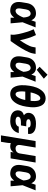

<svg xmlns="http://www.w3.org/2000/svg" viewBox="1502 -2325 1028 4072"><g transform="rotate(90 2016.0 -289.0)"><path d="M210 8Q238 8 265 -2.5Q292 -13 314.5 -33Q337 -53 356 -76Q356 -38 356 0H475Q469 -64 464 -127.5Q459 -191 452 -254Q481 -323 507 -392Q533 -461 561 -530H442Q426 -484 411 -439Q398 -467 378.5 -490.5Q359 -514 330 -526Q301 -538 269 -538Q237 -538 205.5 -531Q174 -524 145 -506Q116 -488 94.5 -461.5Q73 -435 61.5 -404.5Q50 -374 45 -343L27 -233Q21 -195 22 -158.5Q23 -122 36.5 -89.5Q50 -57 76 -34Q102 -11 137.5 -1.5Q173 8 210 8ZM210 -105Q192 -105 179 -116Q166 -127 161.5 -144Q157 -161 157.5 -178.5Q158 -196 161 -214L179 -324Q183 -348 192.5 -371Q202 -394 223.5 -409.5Q245 -425 268 -425Q288 -425 303.5 -413.5Q319 -402 327 -384.5Q335 -367 340 -348.5Q345 -330 347.5 -310.5Q350 -291 351 -272Q343 -250 333.5 -229.5Q324 -209 312.5 -189Q301 -169 287 -150Q273 -131 252.5 -118Q232 -105 210 -105Z M713 0H850Q877 -38 903.5 -76Q930 -114 955 -152.5Q980 -191 1004 -230.5Q1028 -270 1049 -310Q1070 -350 1088.5 -392Q1107 -434 1114 -477L1123 -530H986L977 -477Q971 -440 954.5 -403.5Q938 -367 919 -332.5Q900 -298 878.5 -264Q857 -230 834 -197Q816 -286 789 -372Q762 -458 724 -538L601 -490Q619 -453 633 -413.5Q647 -374 659.5 -334Q672 -294 682.5 -253.5Q693 -213 702 -171.5Q711 -130 715.5 -87Q720 -44 713 0Z M1362 8Q1390 8 1417 -2.5Q1444 -13 1466.5 -33Q1489 -53 1508 -76Q1508 -38 1508 0H1627Q1621 -64 1616 -127.5Q1611 -191 1604 -254Q1633 -323 1659 -392Q1685 -461 1713 -530H1594Q1578 -484 1563 -439Q1550 -467 1530.5 -490.5Q1511 -514 1482 -526Q1453 -538 1421 -538Q1389 -538 1357.5 -531Q1326 -524 1297 -506Q1268 -488 1246.5 -461.5Q1225 -435 1213.5 -404.5Q1202 -374 1197 -343L1179 -233Q1173 -195 1174 -158.5Q1175 -122 1188.5 -89.5Q1202 -57 1228 -34Q1254 -11 1289.5 -1.5Q1325 8 1362 8ZM1362 -105Q1344 -105 1331 -116Q1318 -127 1313.5 -144Q1309 -161 1309.5 -178.5Q1310 -196 1313 -214L1331 -324Q1335 -348 1344.5 -371Q1354 -394 1375.5 -409.5Q1397 -425 1420 -425Q1440 -425 1455.5 -413.5Q1471 -402 1479 -384.5Q1487 -367 1492 -348.5Q1497 -330 1499.5 -310.5Q1502 -291 1503 -272Q1495 -250 1485.5 -229.5Q1476 -209 1464.5 -189Q1453 -169 1439 -150Q1425 -131 1404.5 -118Q1384 -105 1362 -105ZM1461 -554 1649 -705 1565 -783 1396 -615Z M1973 8Q2011 8 2049 -6Q2087 -20 2116.5 -49Q2146 -78 2167.5 -112.5Q2189 -147 2203.5 -184Q2218 -221 2227 -258.5Q2236 -296 2242 -334Q2249 -378 2253 -422Q2257 -466 2254.5 -509Q2252 -552 2241.5 -593Q2231 -634 2209.5 -669.5Q2188 -705 2150 -724Q2112 -743 2068 -743Q2030 -743 1992 -729Q1954 -715 1924.5 -686Q1895 -657 1873.5 -622.5Q1852 -588 1837.5 -551.5Q1823 -515 1814 -477Q1805 -439 1799 -402Q1792 -358 1788.5 -313.5Q1785 -269 1787 -226Q1789 -183 1799.5 -142Q1810 -101 1831.5 -65.5Q1853 -30 1891 -11Q1929 8 1973 8ZM1977 -105Q1957 -105 1944 -120Q1931 -135 1927 -153.5Q1923 -172 1920.5 -191.5Q1918 -211 1918 -231Q1918 -251 1919.5 -271Q1921 -291 1923 -311H2101Q2097 -291 2092 -271Q2087 -251 2080.5 -231Q2074 -211 2065 -191.5Q2056 -172 2044.5 -153.5Q2033 -135 2015.5 -120Q1998 -105 1977 -105ZM1940 -424Q1944 -444 1949 -464.5Q1954 -485 1961 -504.5Q1968 -524 1976.5 -543.5Q1985 -563 1996.5 -581.5Q2008 -600 2026 -615Q2044 -630 2064 -630Q2084 -630 2097 -615.5Q2110 -601 2114.5 -582Q2119 -563 2121 -543.5Q2123 -524 2123 -504Q2123 -484 2122 -464Q2121 -444 2118 -424Z M2549 8Q2589 8 2630 -1Q2671 -10 2708 -34.5Q2745 -59 2769 -95.5Q2793 -132 2802 -173H2666Q2661 -149 2640.5 -132.5Q2620 -116 2596 -110.5Q2572 -105 2549 -105Q2533 -105 2517 -107Q2501 -109 2486.5 -115Q2472 -121 2462.5 -134Q2453 -147 2456 -164Q2459 -180 2473 -192.5Q2487 -205 2504 -210Q2521 -215 2538 -217Q2555 -219 2572 -219H2640L2659 -332H2591Q2576 -332 2562 -334Q2548 -336 2535 -341.5Q2522 -347 2514.5 -358.5Q2507 -370 2509 -385Q2511 -399 2524 -407.5Q2537 -416 2551 -419.5Q2565 -423 2578.5 -424Q2592 -425 2606 -425Q2620 -425 2633.5 -423Q2647 -421 2659 -415.5Q2671 -410 2678 -398.5Q2685 -387 2683 -373V-370H2818Q2819 -374 2820 -379Q2825 -411 2814.5 -440Q2804 -469 2781 -489Q2758 -509 2729.5 -519.5Q2701 -530 2669.5 -534Q2638 -538 2606 -538Q2578 -538 2549.5 -535Q2521 -532 2493 -523.5Q2465 -515 2439 -499Q2413 -483 2396.5 -457.5Q2380 -432 2375 -404Q2371 -380 2375 -356.5Q2379 -333 2392.5 -314.5Q2406 -296 2425 -283Q2400 -275 2377 -262Q2354 -249 2340 -227Q2326 -205 2322 -180Q2316 -145 2325.5 -111Q2335 -77 2358 -53Q2381 -29 2412.5 -15.5Q2444 -2 2478.5 3Q2513 8 2549 8Z M2851 205H2987L3004 102Q3009 76 3011.5 49.5Q3014 23 3014 -4Q3030 2 3047.5 5Q3065 8 3082 8Q3107 8 3132 1Q3157 -6 3177.5 -23.5Q3198 -41 3213 -63L3202 0H3339L3427 -530H3290L3234 -191Q3230 -167 3215 -145.5Q3200 -124 3176 -114.5Q3152 -105 3128 -105Q3108 -105 3090.5 -113Q3073 -121 3064 -138Q3055 -155 3054 -174.5Q3053 -194 3057 -214L3109 -530H2972Z M3666 8Q3694 8 3721 -2.5Q3748 -13 3770.5 -33Q3793 -53 3812 -76Q3812 -38 3812 0H3931Q3925 -64 3920 -127.5Q3915 -191 3908 -254Q3937 -323 3963 -392Q3989 -461 4017 -530H3898Q3882 -484 3867 -439Q3854 -467 3834.5 -490.5Q3815 -514 3786 -526Q3757 -538 3725 -538Q3693 -538 3661.5 -531Q3630 -524 3601 -506Q3572 -488 3550.5 -461.5Q3529 -435 3517.5 -404.5Q3506 -374 3501 -343L3483 -233Q3477 -195 3478 -158.5Q3479 -122 3492.5 -89.5Q3506 -57 3532 -34Q3558 -11 3593.5 -1.5Q3629 8 3666 8ZM3666 -105Q3648 -105 3635 -116Q3622 -127 3617.5 -144Q3613 -161 3613.5 -178.5Q3614 -196 3617 -214L3635 -324Q3639 -348 3648.5 -371Q3658 -394 3679.5 -409.5Q3701 -425 3724 -425Q3744 -425 3759.5 -413.5Q3775 -402 3783 -384.5Q3791 -367 3796 -348.5Q3801 -330 3803.5 -310.5Q3806 -291 3807 -272Q3799 -250 3789.5 -229.5Q3780 -209 3768.5 -189Q3757 -169 3743 -150Q3729 -131 3708.5 -118Q3688 -105 3666 -105Z"/></g></svg>

Font: Iosevka Sparkle XBdObl
Style: Regular
Weight: 800
Italic angle: -9°
Designer: Belleve Invis
Foundry: Belleve Invis
Version: Version 4.5.0; ttfautohint (v1.8.3)